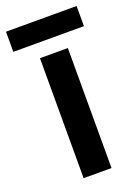

<svg xmlns="http://www.w3.org/2000/svg" viewBox="-151 -849 589 815"><g transform="rotate(-20 143.5 -441.5)"><path d="M303 -790H-16V-699H303ZM207 -93V-635H81V-93Z"/></g></svg>

Font: Noto Sans Kannada UI SemiBold
Style: Regular
Weight: 600
Designer: Jelle Bosma - Monotype Design Team
Foundry: Monotype Imaging Inc.
Version: Version 2.005